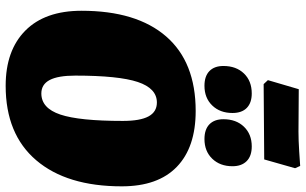

<svg xmlns="http://www.w3.org/2000/svg" viewBox="-221 -847 1080 678"><g transform="rotate(90 319.0 -508.0)"><path d="M18 -256Q18 -450 108.5 -554.5Q199 -659 372 -659Q500 -659 569 -592.5Q638 -526 638 -398Q638 -204 546 -96Q454 12 283 12Q158 12 88 -57.5Q18 -127 18 -256ZM407 -402Q407 -463 391 -492.5Q375 -522 342 -522Q292 -522 269.5 -454.5Q247 -387 247 -234Q247 -173 262.5 -143.5Q278 -114 310 -114Q362 -114 384.5 -181Q407 -248 407 -402ZM543 -901 407 -900 277 -899 263 -914 295 -1023 445 -1022Q475 -1022 514.5 -1024.5Q554 -1027 566 -1028L574 -1010ZM213 -757Q213 -802 239.5 -829.5Q266 -857 310 -857Q343 -857 361 -839.5Q379 -822 379 -789Q379 -745 352.5 -717.5Q326 -690 283 -690Q249 -690 231 -707.5Q213 -725 213 -757ZM401 -757Q401 -802 427.5 -829.5Q454 -857 497 -857Q531 -857 549 -839Q567 -821 567 -789Q567 -745 540.5 -717.5Q514 -690 471 -690Q437 -690 419 -707.5Q401 -725 401 -757Z"/></g></svg>

Font: Alegreya Black
Style: Italic
Weight: 900
Italic angle: -7°
Designer: Juan Pablo del Peral
Foundry: Huerta Tipografica
Version: Version 2.007; ttfautohint (v1.6)